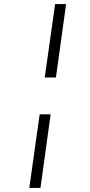

<svg xmlns="http://www.w3.org/2000/svg" viewBox="-20 -824 444 944"><path d="M255 -443H200L251 -804H305ZM179 100H124L175 -262H229Z"/></svg>

Font: Fira Sans Light
Style: Italic
Weight: 300
Italic angle: -8°
Designer: bBox Type GmbH & Carrois Corporate GbR & Edenspiekermann AG
Foundry: bBox Type GmbH & Carrois Corporate GbR & Edenspiekermann AG
Version: Version 4.301